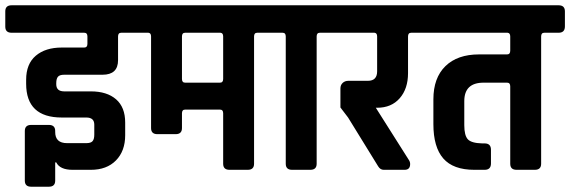

<svg xmlns="http://www.w3.org/2000/svg" viewBox="-50 -643 2159 727"><path d="M277 -198H184Q49 -198 49 -326V-341Q49 -401 85.5 -432Q122 -463 184 -463H269Q281 -463 281 -477V-505Q281 -519 269 -519H-6Q-30 -519 -30 -542V-600Q-30 -623 -6 -623H473Q497 -623 497 -600V-542Q497 -519 473 -519H409Q397 -519 397 -505V-415Q397 -360 338 -360H193Q176 -360 169.5 -352.5Q163 -345 163 -328V-324Q163 -297 193 -297H294Q355 -297 389.5 -267Q424 -237 424 -179V-131Q424 -71 389 -35.5Q354 0 294 0H225Q177 0 163 -28H159V41Q159 64 135 64H68Q44 64 44 41V-147Q44 -170 68 -170H135Q159 -170 159 -147V-143Q159 -101 204 -101H277Q294 -101 300.5 -108.5Q307 -116 307 -133V-171Q307 -198 277 -198Z M795 -344V-505Q795 -518 785 -519H651Q639 -519 639 -505V-344Q639 -330 651 -330H783Q795 -330 795 -344ZM783 -228H651Q639 -228 639 -214V-158Q639 -135 615 -135H546Q522 -135 522 -158V-505Q522 -518 512 -519H461Q437 -519 437 -543V-601Q437 -623 461 -623H978Q1002 -623 1002 -600V-543Q1002 -519 978 -519H924Q912 -519 912 -505V-23Q912 0 888 0H819Q795 0 795 -23V-214Q795 -228 783 -228Z M1125 0H1056Q1032 0 1032 -23V-505Q1032 -519 1020 -519H966Q942 -519 942 -543V-600Q942 -623 966 -623H1215Q1239 -623 1239 -600V-543Q1239 -519 1215 -519H1161Q1149 -519 1149 -505V-23Q1149 0 1125 0Z M1378 -373V-505Q1378 -518 1368 -519H1203Q1179 -519 1179 -543V-600Q1179 -623 1203 -623H1554Q1578 -623 1578 -600V-543Q1578 -519 1554 -519H1507Q1495 -519 1495 -505V-366Q1495 -307 1463.5 -271Q1432 -235 1378 -235H1373L1497 -39Q1503 -31 1503 -22Q1503 0 1482 0H1403Q1390 0 1382 -13L1268 -198L1239 -236V-308Q1239 -321 1247.5 -329Q1256 -337 1269 -337H1343Q1378 -337 1378 -373Z M1708 -260V-169Q1708 -130 1721.5 -115.5Q1735 -101 1776 -100H1785Q1809 -100 1809 -76V-24Q1809 0 1785 0H1746Q1666 0 1628.5 -43Q1591 -86 1591 -173V-267Q1591 -348 1636.5 -392.5Q1682 -437 1764 -437H1870Q1882 -437 1882 -451V-505Q1882 -518 1872 -519H1542Q1518 -519 1518 -543V-600Q1518 -623 1542 -623H2065Q2089 -623 2089 -600V-543Q2089 -519 2065 -519H2011Q1999 -519 1999 -505V-23Q1999 0 1975 0H1906Q1882 0 1882 -23V-316Q1882 -330 1870 -330H1781Q1708 -330 1708 -260Z"/></svg>

Font: Rajdhani
Style: Bold
Weight: 700
Designer: Satya Rajpurohit, Jyotish Sonowal
Foundry: Indian Type Foundry
Version: Version 1.201 February 1, 2022